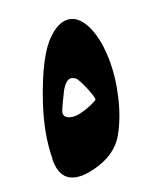

<svg xmlns="http://www.w3.org/2000/svg" viewBox="-99 -478 436 534"><g transform="rotate(-20 119.0 -210.5)"><path d="M128.9 -259.3Q120.6 -264.6 115.2 -264.6Q107.9 -264.6 99.6 -256.6Q91.3 -248.5 84 -232.9Q71.8 -208.5 64.7 -192.4Q57.6 -176.3 66.4 -168.9Q75.2 -161.6 91.3 -161.6Q96.2 -161.6 101.6 -162.6Q106.9 -163.6 112.3 -165Q142.1 -172.9 161.1 -185.1L160.2 -184.6Q160.6 -185.1 160.6 -187Q160.6 -190.9 158 -199.5Q155.3 -208 151.4 -217.8Q143.6 -236.3 137.9 -246.8Q132.3 -257.3 128.9 -259.3ZM222.7 -172.4Q216.3 -143.6 207 -118.7Q197.8 -93.8 185.1 -70.8Q158.2 -22.5 91.8 -5.4Q68.8 0.5 52.7 0.5Q-8.8 0.5 -8.8 -66.4Q-8.8 -67.9 -9 -68.8Q-9.3 -69.8 -8.3 -71.8Q-7.8 -109.9 -0.5 -148.7Q6.8 -187.5 21 -230Q62.5 -352.5 105.5 -392.6Q134.3 -420.9 160.6 -420.9Q174.8 -420.9 187.5 -412.6Q219.2 -390.1 231 -321.8Q232.4 -310.1 233.4 -297.4Q234.4 -284.7 234.4 -271Q234.4 -248.5 231.7 -223.9Q229 -199.2 222.7 -172.4Z"/></g></svg>

Font: Aref Ruqaa
Style: Bold
Weight: 700
Designer: Abdullah Aref
Version: Version 1.002